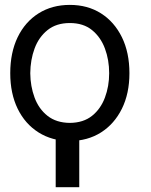

<svg xmlns="http://www.w3.org/2000/svg" viewBox="-20 -573 624 796"><path d="M308.6 -32.2V203.1H210.9V-32.2ZM269.5 11.7Q195.8 11.2 139.9 -23.9Q84 -59.1 53.2 -122.3Q22.5 -185.5 22.5 -269.5Q22.5 -355 53.2 -418.7Q84 -482.4 139.9 -517.6Q195.8 -552.7 269.5 -552.7Q343.3 -552.7 398.7 -517.6Q454.1 -482.4 485.4 -418.7Q516.6 -355 516.6 -269.5Q516.6 -185.5 485.4 -122.3Q454.1 -59.1 398.7 -23.9Q343.3 11.2 269.5 11.7ZM269.5 -63.5Q325.7 -64 361.6 -92.8Q397.5 -121.6 415 -168.5Q432.6 -215.3 432.6 -269.5Q432.6 -324.7 415 -371.8Q397.5 -418.9 361.6 -448.2Q325.7 -477.5 269.5 -477.5Q213.4 -477.5 177 -448.2Q140.6 -418.9 123.3 -371.8Q106 -324.7 105.5 -269.5Q106 -215.3 123.3 -168.5Q140.6 -121.6 177 -92.8Q213.4 -64 269.5 -63.5Z"/></svg>

Font: Inter Tight
Style: Regular
Weight: 400
Designer: Rasmus Andersson
Foundry: rsms
Version: Version 3.002